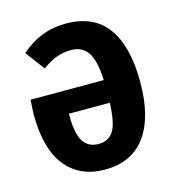

<svg xmlns="http://www.w3.org/2000/svg" viewBox="-89 -622 646 712"><g transform="rotate(-15 234.0 -265.5)"><path d="M438 -266Q438 -130 384.5 -57.5Q331 15 229 15Q133 15 79 -51.5Q25 -118 25 -253Q25 -259 28 -307H309Q306 -384 284 -415Q262 -446 221 -446Q191 -446 164.5 -436.5Q138 -427 109 -405L54 -479Q129 -546 226 -546Q334 -546 386 -474Q438 -402 438 -266ZM309 -220H152V-213Q152 -143 171.5 -113Q191 -83 230 -83Q268 -83 287 -112Q306 -141 309 -220Z"/></g></svg>

Font: Fira Sans Extra Condensed SemiBold
Style: Regular
Weight: 600
Width: 1
Designer: Carrois Corporate & Edenspiekermann AG
Foundry: Carrois Corporate GbR & Edenspiekermann AG
Version: Version 4.203